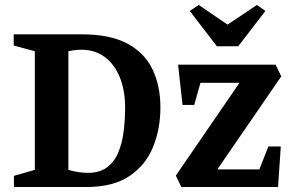

<svg xmlns="http://www.w3.org/2000/svg" viewBox="-20 -752 1175 772"><path d="M36 0V-45L120 -69V-546L35 -569V-614H309Q422 -614 491.5 -577Q561 -540 593 -473.5Q625 -407 625 -320Q625 -233 595 -160Q565 -87 499.5 -43.5Q434 0 328 0ZM333 -57Q380 -57 409.5 -78.5Q439 -100 455 -137.5Q471 -175 477 -222Q483 -269 483 -320Q483 -388 462 -440.5Q441 -493 401.5 -522.5Q362 -552 308 -552Q289 -552 276.5 -550Q264 -548 255 -546V-69Q272 -64 292.5 -60.5Q313 -57 333 -57ZM709 0 687 -46 943 -419H786L761 -330H714L696 -492H1088L1111 -445L854 -71H1023L1059 -163H1109L1098 0ZM852 -566 743 -708 779 -732 895 -653 1013 -732 1047 -708 938 -566Z"/></svg>

Font: Manuale
Style: Bold
Weight: 700
Version: Version 1.002